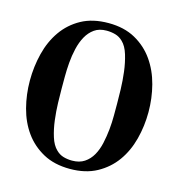

<svg xmlns="http://www.w3.org/2000/svg" viewBox="-95 -691 730 785"><g transform="rotate(15 270.0 -298.5)"><path d="M19 -297Q19 -356 33 -412Q47 -468 77.5 -511.5Q108 -555 155.5 -581Q203 -607 270 -607Q336 -607 383.5 -580.5Q431 -554 461.5 -510.5Q492 -467 506.5 -411.5Q521 -356 521 -297Q521 -238 506.5 -182.5Q492 -127 461.5 -84.5Q431 -42 383.5 -16Q336 10 270 10Q204 10 156.5 -16Q109 -42 78.5 -84.5Q48 -127 33.5 -182.5Q19 -238 19 -297ZM153 -298Q153 -274 154 -238.5Q155 -203 159.5 -166.5Q164 -130 174 -98Q184 -66 202 -49Q216 -35 233.5 -30Q251 -25 270 -25Q301 -25 322 -39Q343 -53 356 -76Q369 -99 375.5 -128.5Q382 -158 385 -188Q388 -218 388 -247Q388 -276 388 -298Q388 -322 387 -358Q386 -394 381.5 -431Q377 -468 367 -501Q357 -534 339 -551Q325 -565 307 -570Q289 -575 270 -575Q239 -575 218.5 -560.5Q198 -546 185 -522.5Q172 -499 165 -469Q158 -439 155.5 -408Q153 -377 153 -348.5Q153 -320 153 -298Z"/></g></svg>

Font: Gamine
Style: Bold
Weight: 700
Designer: Tapiwanashe Sebastian Garikayi
Version: Version 1.000